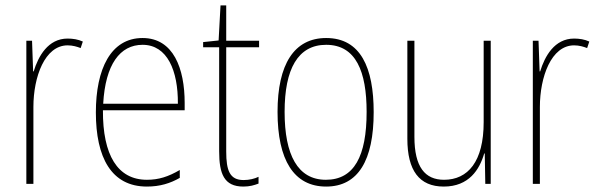

<svg xmlns="http://www.w3.org/2000/svg" viewBox="-20 -677 2201 707"><path d="M229 -535C157 -535 121 -470 104 -414H102L98 -527H77V0H103V-283C103 -394 145 -510 229 -510C248 -510 264 -505 277 -500L285 -524C268 -532 248 -535 229 -535Z M505 -537C388 -537 333 -423 333 -263C333 -97 390 10 521 10C569 10 607 -2 642 -22V-51C599 -26 564 -15 521 -15C413 -15 358 -106 359 -271H660V-298C660 -424 619 -537 505 -537ZM505 -512C596 -512 636 -417 635 -295H360C368 -440 422 -512 505 -512Z M877 -14C826 -14 813 -49 813 -119V-503H934V-527H813V-657H792L785 -528L728 -522V-503H787V-120C787 -37 805 10 876 10C900 10 916 5 932 -1V-26C918 -19 898 -14 877 -14Z M1356 -264C1356 -428 1308 -537 1181 -537C1063 -537 1002 -440 1002 -265C1002 -88 1062 10 1181 10C1299 10 1356 -87 1356 -264ZM1028 -265C1028 -423 1077 -512 1181 -512C1291 -512 1330 -413 1330 -265C1330 -102 1284 -15 1180 -15C1076 -15 1028 -107 1028 -265Z M1787 -527H1761V-227C1761 -82 1703 -15 1615 -15C1545 -15 1506 -62 1506 -173V-527H1480V-166C1480 -49 1524 10 1614 10C1707 10 1746 -53 1763 -112H1765L1767 0H1787Z M2094 -535C2022 -535 1986 -470 1969 -414H1967L1963 -527H1942V0H1968V-283C1968 -394 2010 -510 2094 -510C2113 -510 2129 -505 2142 -500L2150 -524C2133 -532 2113 -535 2094 -535Z"/></svg>

Font: Noto Sans Malayalam Condensed Thin
Style: Regular
Weight: 100
Width: 3
Designer: Jelle Bosma - Monotype Design Team
Foundry: Monotype Imaging Inc.
Version: Version 2.104